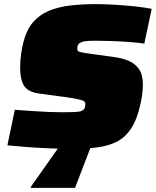

<svg xmlns="http://www.w3.org/2000/svg" viewBox="-20 -716 758 934"><path d="M326 8Q275 8 217.5 5.5Q160 3 107.5 -1Q55 -5 16 -9L52 -182Q94 -179 135.5 -176Q177 -173 213.5 -171.5Q250 -170 277 -170Q308 -170 328 -170.5Q348 -171 360 -172.5Q372 -174 378 -177Q382 -179 384.5 -181Q387 -183 389 -185.5Q391 -188 392.5 -191.5Q394 -195 394.5 -199.5Q395 -204 395 -210Q395 -217 390.5 -222Q386 -227 365.5 -232Q345 -237 296 -244L170 -261Q115 -269 96.5 -299.5Q78 -330 78 -384Q78 -420 82.5 -452.5Q87 -485 94 -511Q109 -571 140.5 -607.5Q172 -644 217 -663Q262 -682 319.5 -689Q377 -696 444 -696Q488 -696 538 -693Q588 -690 635.5 -685Q683 -680 718 -673L682 -504Q647 -509 604.5 -512Q562 -515 519.5 -516.5Q477 -518 442 -518Q423 -518 408.5 -517Q394 -516 384.5 -513.5Q375 -511 369 -507Q365 -505 362.5 -502Q360 -499 358.5 -495.5Q357 -492 356.5 -487.5Q356 -483 356 -477Q356 -467 368 -463.5Q380 -460 416 -455L538 -438Q575 -433 606 -420Q637 -407 656 -380Q675 -353 675 -304Q675 -292 674 -278Q673 -264 670.5 -248Q668 -232 664 -213Q648 -138 619.5 -93.5Q591 -49 549.5 -27.5Q508 -6 452.5 1Q397 8 326 8ZM130 198V193L273 -10H424L423 -5L345 198Z"/></svg>

Font: Saira Expanded Black
Style: Italic
Weight: 900
Width: 7
Italic angle: -12°
Designer: Hector Gatti with collaboration of the Omnibus-Type team
Foundry: Omnibus-Type
Version: Version 1.101